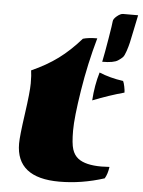

<svg xmlns="http://www.w3.org/2000/svg" viewBox="-54 -806 634 851"><g transform="rotate(5 263.0 -380.5)"><path d="M385.3 -543.5Q393.6 -583.5 404.5 -649.4Q415.5 -715.3 416 -726.1Q416.5 -736.8 432.1 -749.8Q447.8 -762.7 459 -762.7H525.9Q520.5 -737.3 512.2 -696.5Q503.9 -655.8 500.2 -639.6Q496.6 -623.5 489.3 -601.3Q481.9 -579.1 475.1 -572Q468.3 -564.9 455.1 -556.2Q436.5 -543.5 385.3 -543.5ZM441.4 -29.8Q341.3 2.4 241.7 2.4Q49.8 2.4 49.8 -150.4Q49.8 -183.6 64 -283Q78.1 -382.3 78.1 -420.2Q78.1 -458 74.7 -478Q141.6 -507.8 192.4 -545.4Q243.2 -583 291 -637.7Q315.4 -645 354.5 -645Q321.8 -529.8 302.5 -408.2Q283.2 -286.6 283.2 -228.8Q283.2 -170.9 291.5 -145.3Q299.8 -119.6 318.4 -105.5Q351.1 -80.6 421.9 -80.6Q439 -80.6 458 -82Q453.6 -49.8 441.4 -29.8ZM356 -369.1Q360.4 -437 377.9 -495.1Q425.8 -475.1 484.9 -466.8Q488.8 -459.5 492.2 -442.6Q495.6 -425.8 495.6 -416Q427.7 -397.5 356 -369.1Z"/></g></svg>

Font: Emblema One
Style: Regular
Weight: 400
Designer: Riccardo De Franceschi
Foundry: Riccardo De Franceschi
Version: Version 1.003